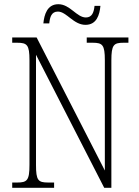

<svg xmlns="http://www.w3.org/2000/svg" viewBox="-20 -892 660 912"><path d="M386 -774C439 -774 453 -821 457 -864H429C426 -835 418 -809 388 -809C344 -809 313 -872 257 -872C204 -872 190 -822 186 -781H214C217 -810 224 -837 255 -837C296 -837 329 -774 386 -774ZM38 0H237V-25H209C161 -25 151 -35 151 -109V-632L475 0H509V-605C509 -679 520 -689 567 -689H590V-714H392V-689H420C467 -689 478 -679 478 -606V-82L154 -714H38V-689H61C109 -689 120 -679 120 -606V-109C120 -35 109 -25 61 -25H38Z"/></svg>

Font: Noto Serif Devanagari Condensed ExtraLight
Style: Regular
Weight: 200
Width: 3
Designer: Universal Thirst, Indian Type Foundry and the Monotype Design Team
Foundry: Monotype Imaging Inc.
Version: Version 2.004